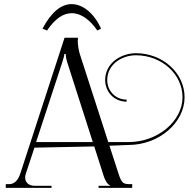

<svg xmlns="http://www.w3.org/2000/svg" viewBox="-20 -911 915 931"><path d="M186 -772 208 -763C250 -825 290 -847 328 -847C374 -847 417 -814 452 -763L470 -772C436 -848 381 -891 327 -891C277 -891 229 -853 186 -772ZM293 -728 79 -71C68 -36 49 -18 24 -18H8V0H230V-10H149C118.7 -10 101.9 -27 101.9 -50.2C101.9 -56.7 103.3 -63.7 106 -71L147 -195L437 -201L483 -57C488.8 -38.9 500 -17 514 -12V-10H458V0H621V-18H613C577 -18 570 -22 554 -71L510.8 -204.5L602 -208C752.7 -208 875 -317.6 875 -439C875 -557.1 769.3 -653 639 -653C568 -653 490 -606 490 -523C490 -466 533 -418 594 -418V-428C539 -428 500 -471 500 -523C500 -599 571 -643 639 -643C763.8 -643 865 -551.6 865 -439C865 -325.3 747.2 -222 602 -222H505.1L367 -649C362.1 -664 357 -693 357 -713C357 -717 358 -720 358 -723V-728ZM430 -222H155L282 -609C288.9 -630 292 -643 292 -649H299C299 -638 300.9 -625 306 -609Z"/></svg>

Font: FoglihtenNo04
Style: Regular
Weight: 500
Designer: gluk (gluksza@wp.pl)
Foundry: gluk (gluksza@wp.pl)
Version: Version 0.70